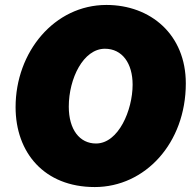

<svg xmlns="http://www.w3.org/2000/svg" viewBox="-20 -738 782 776"><path d="M363 18C566 18 731 -159 731 -401C731 -598 589 -718 410 -718C200 -718 43 -528 43 -305C43 -122 158 18 363 18ZM368 -158C302 -158 258 -214 258 -307C258 -421 317 -541 404 -541C474 -541 516 -482 516 -396C516 -293 459 -158 368 -158Z"/></svg>

Font: Fixel Text 20240404 Black
Style: Italic
Weight: 900
Width: 4
Italic angle: -10°
Designer: AlfaBravo + MacPaw
Foundry: Kyrylo Tkachov, Marchela Mozhyna, Serhii Makarenko, Maria Weinstein, Zakhar Kryvoshyya
Version: Version 1.211;Glyphs 3.2 (3225)